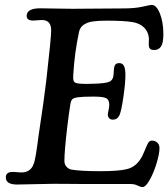

<svg xmlns="http://www.w3.org/2000/svg" viewBox="-20 -738 678 773"><path d="M196.8 2Q175.3 2 122.6 3.4Q69.8 4.9 48.8 4.9Q3.4 4.9 3.4 -23.9Q3.4 -43 24.4 -45.4Q32.2 -46.4 47.6 -44.9Q63 -43.5 69.8 -43.9Q99.1 -45.4 111.8 -69.3Q114.7 -75.2 117.2 -82.5Q119.6 -89.8 122.1 -103Q124.5 -116.2 126 -125Q127.4 -133.8 130.4 -155.5Q133.3 -177.2 134.8 -188.5Q159.2 -350.1 166 -411.1Q186 -585.9 186 -615.2Q186 -655.3 152.8 -657.2Q145 -657.7 128.9 -656.2Q112.8 -654.8 108.4 -655.3Q87.4 -657.2 87.4 -673.8Q87.4 -704.6 142.1 -704.6Q157.2 -704.6 201.2 -703.6Q245.1 -702.6 272.5 -702.6Q303.7 -702.6 376 -703.4Q448.2 -704.1 476.1 -704.1Q522.5 -704.1 554.2 -711.2Q585.9 -718.3 590.8 -718.3Q609.9 -718.3 623.8 -683.6Q637.7 -648.9 637.7 -600.6Q637.7 -564.9 628.2 -550.8Q618.7 -536.6 600.1 -536.6Q581.5 -536.6 579.6 -551.8Q578.6 -552.7 579.1 -564.9Q579.6 -577.1 579.6 -583Q577.6 -610.4 559.6 -627.7Q541.5 -645 511.7 -649.4Q478 -654.8 409.2 -654.8Q374.5 -654.8 353.3 -651.6Q332 -648.4 317.1 -638.4Q302.2 -628.4 298.3 -609.9Q280.3 -526.9 274.9 -436.5Q273.9 -419.4 276.4 -412.6Q278.8 -405.8 288.1 -403.3Q303.7 -398.9 357.4 -400.9Q404.3 -401.9 420.7 -409.2Q437 -416.5 437.5 -442.4Q438 -463.9 441.9 -473.9Q445.8 -483.9 460 -483.9Q473.6 -483.9 479.2 -472.2Q484.9 -460.4 484.9 -437Q484.9 -404.8 477.5 -352.5Q469.2 -293 461.2 -274.7Q453.1 -256.3 434.1 -256.3Q425.3 -256.3 419.9 -261.7Q414.6 -267.1 414.1 -275.9Q414.1 -280.8 417 -294.4Q419.9 -308.1 419.9 -316.4Q419.9 -336.9 406.7 -343Q393.6 -349.1 356.9 -349.1Q312.5 -349.1 294.2 -346.4Q275.9 -343.8 270.8 -338.1Q265.6 -332.5 263.2 -317.9Q256.8 -278.3 250.5 -224.6Q239.3 -128.4 239.3 -90.3Q239.3 -75.7 248 -66.4Q256.8 -57.1 267.6 -55.2Q304.2 -48.8 383.8 -48.8Q457.5 -48.8 490.7 -57.1Q531.2 -66.4 553.7 -111.8Q557.6 -120.1 562 -130.6Q566.4 -141.1 569.1 -147.5Q571.8 -153.8 575 -159.9Q578.1 -166 582 -168.9Q585.9 -171.9 590.8 -171.9Q605 -171.9 613.5 -163.6Q622.1 -155.3 622.1 -141.6Q622.1 -120.1 611.1 -82.8Q600.1 -45.4 583.5 -15.1Q566.9 15.1 553.7 15.1Q545.9 15.1 533.9 9Q522 2.9 506.3 2.9H329.1Q307.1 2.9 262.5 2.4Q217.8 2 196.8 2Z"/></svg>

Font: Cooper* Medium
Style: Italic
Weight: 500
Italic angle: -7°
Designer: Owen Earl
Foundry: indestructible type*
Version: Version 0.001